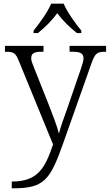

<svg xmlns="http://www.w3.org/2000/svg" viewBox="-20 -786 598 1046"><path d="M163 -619V-606H187C230 -641 262 -674 292 -714C322 -674 355 -641 399 -606H423V-619C392 -657 345 -721 327 -766H259C240 -721 194 -657 163 -619ZM44 203V240H50C220 240 253 196 324 -5L478 -440C498 -496 508 -504 554 -504H558V-536H359V-504H378C420 -504 435 -493 435 -468C435 -456 429 -435 421 -412L345 -191C327 -141 311 -98 301 -58C292 -96 264 -169 243 -222L169 -408C155 -442 150 -456 150 -468C150 -493 163 -504 204 -504H217V-536H7V-504H10C56 -504 65 -497 83 -453L269 1C225 132 185 203 44 203Z"/></svg>

Font: Noto Serif Bengali Light
Style: Regular
Weight: 300
Designer: Juan Bruce, Universal Thirst, Indian Type Foundry and the Monotype Design Team.
Foundry: Monotype Imaging Inc.
Version: Version 2.003